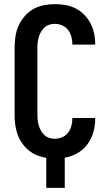

<svg xmlns="http://www.w3.org/2000/svg" viewBox="-20 -763 540 934"><path d="M205 151V5Q181 1 159 -8Q137 -17 118.5 -32.5Q100 -48 86.5 -68Q73 -88 65 -110.5Q57 -133 54 -157Q51 -181 51 -205V-530Q51 -557 55 -584.5Q59 -612 70 -637Q81 -662 99.5 -683.5Q118 -705 141.5 -718.5Q165 -732 192.5 -737.5Q220 -743 247 -743Q273 -743 298.5 -738.5Q324 -734 347 -722.5Q370 -711 388.5 -692.5Q407 -674 419 -651.5Q431 -629 437 -603.5Q443 -578 443 -552V-546H332V-549Q332 -567 327 -585Q322 -603 311 -617.5Q300 -632 282.5 -639.5Q265 -647 247 -647Q233 -647 220 -643Q207 -639 197 -630Q187 -621 180 -609Q173 -597 169 -584Q165 -571 163.5 -557.5Q162 -544 162 -530V-205Q162 -191 163.5 -177.5Q165 -164 169 -151Q173 -138 180 -126Q187 -114 197 -105Q207 -96 220 -92Q233 -88 247 -88Q265 -88 282.5 -95.5Q300 -103 311 -117.5Q322 -132 327 -150Q332 -168 332 -186V-189H443V-183Q443 -150 433.5 -118Q424 -86 404.5 -60Q385 -34 356 -17.5Q327 -1 295 4V151Z"/></svg>

Font: Iosevka
Style: Bold
Weight: 700
Monospace: yes
Designer: Belleve Invis
Foundry: Belleve Invis
Version: Version 32.5.0; ttfautohint (v1.8.4)